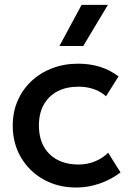

<svg xmlns="http://www.w3.org/2000/svg" viewBox="-20 -780 556 814"><path d="M303.5 15Q225.5 15 164.5 -19.2Q103.5 -53.5 68.8 -112.8Q34 -172 34 -247.5Q34 -304.5 54.5 -352.2Q75 -400 112.5 -435.5Q150 -471 200.8 -490.5Q251.5 -510 311 -510Q361 -510 403.8 -496.8Q446.5 -483.5 482.5 -456L429.5 -372Q406.5 -392.5 376.8 -402.5Q347 -412.5 313.5 -412.5Q261.5 -412.5 224 -393Q186.5 -373.5 165.8 -336.8Q145 -300 145 -248Q145 -170.5 190.2 -126.5Q235.5 -82.5 313.5 -82.5Q350.5 -82.5 383.5 -96.2Q416.5 -110 438.5 -132.5L491 -49Q451.5 -19 403 -2Q354.5 15 303.5 15ZM232 -585 326 -759.5H437.5L333 -585Z"/></svg>

Font: Geologica Roman
Style: Regular
Weight: 400
Designer: Sindre Bremnes, Frode Helland
Foundry: Monokrom Skriftforlag AS
Version: Version 1.010;gftools[0.9.28]